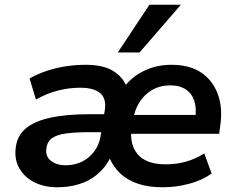

<svg xmlns="http://www.w3.org/2000/svg" viewBox="-20 -782 999 812"><path d="M222 10Q168 10 126.5 -10.5Q85 -31 63 -68Q41 -105 46 -153Q51 -206 87.5 -237.5Q124 -269 192 -284Q260 -299 359 -299H441L431 -223H362Q299 -223 259 -217.5Q219 -212 199 -197Q179 -182 176 -153Q172 -119 196.5 -101Q221 -83 257 -83Q295 -83 326 -98Q357 -113 378 -141Q399 -169 405 -204L423 -315Q431 -364 404.5 -387.5Q378 -411 319 -411Q273 -411 226.5 -399.5Q180 -388 132 -361L105 -450Q138 -469 177 -482Q216 -495 258 -501.5Q300 -508 341 -508Q415 -508 456 -483.5Q497 -459 515 -418H508Q541 -460 592.5 -484Q644 -508 705 -508Q782 -508 831 -475Q880 -442 901.5 -383Q923 -324 911 -247L907 -216H511L522 -296H824L805 -276Q812 -320 802.5 -352.5Q793 -385 767 -403Q741 -421 700 -421Q657 -421 623.5 -401.5Q590 -382 569.5 -349Q549 -316 542 -273L537 -246Q526 -173 562 -130Q598 -87 681 -87Q727 -87 767 -98.5Q807 -110 844 -133L875 -48Q834 -19 779 -4.5Q724 10 668 10Q607 10 562 -5.5Q517 -21 487.5 -49.5Q458 -78 443 -115H447Q426 -74 392.5 -45.5Q359 -17 315.5 -3.5Q272 10 222 10ZM478 -560 612 -762H745L570 -560Z"/></svg>

Font: Nunito Sans 8pt
Style: Bold Italic
Weight: 700
Italic angle: -9°
Version: Version 3.101;gftools[0.9.27]